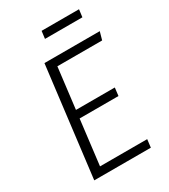

<svg xmlns="http://www.w3.org/2000/svg" viewBox="-204 -942 917 1040"><g transform="rotate(-30 254.0 -422.0)"><path d="M71 0 155 -685H501L487 -635H207L176 -380H419L413 -330H170L136 -50H431L425 0ZM457 -797H223L229 -844H463Z"/></g></svg>

Font: Glekhifnjqigglhiwekvrgaqftz
Style: Regular
Weight: 300
Italic angle: -8°
Designer: Carrois Corporate & Edenspiekermann
Foundry: Carrois Corporate GbR & Edenspiekermann AG
Version: Version 2.001